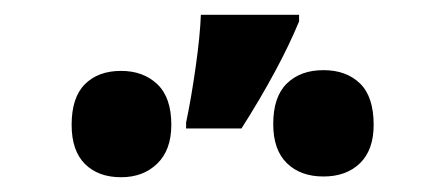

<svg xmlns="http://www.w3.org/2000/svg" viewBox="-20 -854 603 260"><path d="M232 -688Q239 -721 245 -763.5Q251 -806 252 -834H385V-825Q359 -762 307 -680H232ZM418 -615Q387 -615 368.5 -633Q350 -651 350 -686Q350 -723 368.5 -741Q387 -759 418 -759Q449 -759 467.5 -741Q486 -723 486 -685Q486 -651 467.5 -633Q449 -615 418 -615ZM144 -614Q113 -614 95 -632Q77 -650 77 -685Q77 -722 95 -740Q113 -758 144 -758Q174 -758 193 -740Q212 -722 212 -685Q212 -651 193 -632.5Q174 -614 144 -614Z"/></svg>

Font: Noto Sans Mono SemiCondensed Black
Style: Regular
Weight: 900
Width: 4
Designer: Monotype Design Team
Foundry: Monotype Imaging Inc.
Version: Version 2.014; ttfautohint (v1.8.4.7-5d5b)